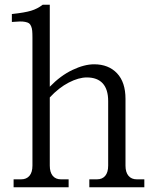

<svg xmlns="http://www.w3.org/2000/svg" viewBox="-20 -786 641 806"><path d="M189 -90.8Q189 -63 201.2 -48.1Q213.4 -33.2 235.8 -33.2H268.1V0H37.1V-33.2H68.8Q91.3 -33.2 103.8 -48.1Q116.2 -63 116.2 -90.8V-627.9Q116.2 -646 115.2 -656.7Q114.3 -667.5 110.6 -676Q106.9 -684.6 101.8 -688.2Q96.7 -691.9 85.7 -694.1Q74.7 -696.3 62.7 -695.8Q50.8 -695.3 29.8 -693.8V-727.1Q84 -732.9 110.6 -741Q137.2 -749 159.2 -766.1H189V-421.9Q234.4 -468.8 284.2 -492.4Q334 -516.1 375 -516.1Q435.5 -516.1 471.2 -478.5Q506.8 -440.9 506.8 -371.1V-90.8Q506.8 -63 519.3 -48.1Q531.7 -33.2 554.2 -33.2H585.9V0H355V-33.2H387.2Q409.7 -33.2 421.9 -48.1Q434.1 -63 434.1 -90.8V-361.8Q434.1 -410.6 411.4 -435.8Q388.7 -460.9 344.2 -460.9Q310.5 -460.9 268.8 -439.5Q227.1 -418 189 -377Z"/></svg>

Font: LT Superior Serif
Style: Regular
Weight: 400
Designer: Daniel Lyons
Foundry: LyonsType
Version: Version 2.120;FEAKit 1.0